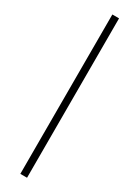

<svg xmlns="http://www.w3.org/2000/svg" viewBox="-217 -826 613 843"><g transform="rotate(30 89.0 -404.0)"><path d="M72 0V-808H106V0Z"/></g></svg>

Font: Encode Sans Condensed Condensed Thin
Style: Regular
Weight: 100
Width: 3
Designer: Multiple Designers
Foundry: Impallari Type
Version: Version 3.000; ttfautohint (v1.8.3) -l 8 -r 50 -G 200 -x 14 